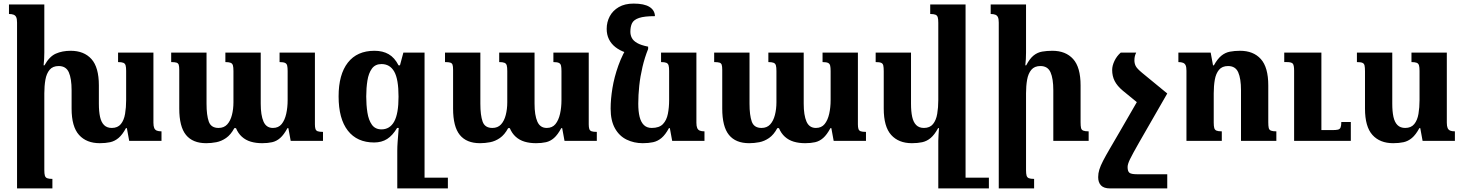

<svg xmlns="http://www.w3.org/2000/svg" viewBox="-20 -785 8158 1070"><path d="M835 -101Q835 -82 839.5 -71.5Q844 -61 854 -57Q864 -53 880 -53V0H700L687 -71H682Q662 -34 640.5 -16Q619 2 593.5 7.5Q568 13 536 13Q462 13 420.5 -33Q379 -79 379 -180V-282Q379 -347 363.5 -382Q348 -417 307 -417Q274 -417 256.5 -396Q239 -375 233 -340.5Q227 -306 227 -265V163Q227 183 230 193.5Q233 204 242.5 208Q252 212 272 212V265H75V-659Q75 -679 70.5 -689Q66 -699 56 -703Q46 -707 30 -707V-760H227V-492Q227 -473 226 -455.5Q225 -438 223 -421H228Q255 -470 291 -486Q327 -502 374 -502Q448 -502 489.5 -456Q531 -410 531 -309V-207Q531 -164 537.5 -134Q544 -104 560 -88Q576 -72 603 -72Q636 -72 653.5 -93.5Q671 -115 677 -150.5Q683 -186 683 -227V-390Q683 -410 680 -420.5Q677 -431 667.5 -435Q658 -439 638 -439V-492H835Z M1538 -492H1735V-92Q1735 -76 1738 -66.5Q1741 -57 1750.5 -53.5Q1760 -50 1780 -50V0H1600L1587 -71H1582Q1562 -34 1541.5 -16Q1521 2 1496.5 7.5Q1472 13 1441 13Q1406 13 1377.5 4.5Q1349 -4 1328 -23Q1307 -42 1295 -71H1286Q1266 -34 1240 -16Q1214 2 1185.5 7.5Q1157 13 1129 13Q1054 13 1016.5 -33Q979 -79 979 -180V-396Q979 -415 976 -424Q973 -433 963.5 -436Q954 -439 934 -439V-492H1131V-207Q1131 -143 1143.5 -107.5Q1156 -72 1198 -72Q1228 -72 1246 -91.5Q1264 -111 1272.5 -144Q1281 -177 1281 -215V-389Q1281 -410 1278 -420.5Q1275 -431 1265.5 -435Q1256 -439 1236 -439V-492H1433V-207Q1433 -143 1448.5 -107.5Q1464 -72 1501 -72Q1532 -72 1549.5 -93.5Q1567 -115 1575 -150.5Q1583 -186 1583 -227V-389Q1583 -408 1580.5 -419Q1578 -430 1568.5 -434.5Q1559 -439 1538 -439Z M2228 -492H2346V265H2194V55Q2194 33 2196 5Q2198 -23 2202 -72H2193Q2168 -30 2137.5 -10.5Q2107 9 2065 9Q1970 9 1918.5 -57Q1867 -123 1867 -248Q1867 -370 1918.5 -436Q1970 -502 2067 -502Q2113 -502 2146 -483Q2179 -464 2201 -421H2209ZM2106 -64Q2129 -64 2147 -75Q2165 -86 2177 -108Q2189 -130 2195 -164.5Q2201 -199 2201 -246Q2201 -344 2177 -386Q2153 -428 2106 -428Q2071 -428 2052.5 -402.5Q2034 -377 2027.5 -335.5Q2021 -294 2021 -247Q2021 -200 2027.5 -158Q2034 -116 2052.5 -90Q2071 -64 2106 -64ZM2326 265V205H2476V265Z M3064 -492H3261V-92Q3261 -76 3264 -66.5Q3267 -57 3276.5 -53.5Q3286 -50 3306 -50V0H3126L3113 -71H3108Q3088 -34 3067.5 -16Q3047 2 3022.5 7.5Q2998 13 2967 13Q2932 13 2903.5 4.5Q2875 -4 2854 -23Q2833 -42 2821 -71H2812Q2792 -34 2766 -16Q2740 2 2711.5 7.5Q2683 13 2655 13Q2580 13 2542.5 -33Q2505 -79 2505 -180V-396Q2505 -415 2502 -424Q2499 -433 2489.5 -436Q2480 -439 2460 -439V-492H2657V-207Q2657 -143 2669.5 -107.5Q2682 -72 2724 -72Q2754 -72 2772 -91.5Q2790 -111 2798.5 -144Q2807 -177 2807 -215V-389Q2807 -410 2804 -420.5Q2801 -431 2791.5 -435Q2782 -439 2762 -439V-492H2959V-207Q2959 -143 2974.5 -107.5Q2990 -72 3027 -72Q3058 -72 3075.5 -93.5Q3093 -115 3101 -150.5Q3109 -186 3109 -227V-389Q3109 -408 3106.5 -419Q3104 -430 3094.5 -434.5Q3085 -439 3064 -439Z M3562 13Q3513 13 3472 -7Q3431 -27 3407 -70Q3383 -113 3383 -180Q3383 -232 3393 -293.5Q3403 -355 3426 -419.5Q3449 -484 3488 -545L3592 -512Q3573 -465 3560.5 -412Q3548 -359 3542.5 -307Q3537 -255 3537 -207Q3537 -164 3544.5 -134Q3552 -104 3568.5 -88Q3585 -72 3612 -72Q3654 -72 3674.5 -93.5Q3695 -115 3702 -150.5Q3709 -186 3709 -227V-390Q3709 -410 3706 -420.5Q3703 -431 3693.5 -435Q3684 -439 3664 -439V-492H3861V-101Q3861 -82 3865.5 -71.5Q3870 -61 3880 -57Q3890 -53 3906 -53V0H3726L3713 -71H3708Q3688 -34 3666.5 -16Q3645 2 3619.5 7.5Q3594 13 3562 13ZM3592 -525V-512L3465 -493Q3433 -504 3409.5 -522.5Q3386 -541 3373.5 -566.5Q3361 -592 3361 -624Q3361 -662 3378 -694Q3395 -726 3428.5 -745.5Q3462 -765 3511 -765Q3570 -765 3599.5 -746.5Q3629 -728 3630 -695Q3571 -695 3541.5 -685Q3512 -675 3502.5 -656Q3493 -637 3493 -608Q3493 -590 3501 -574Q3509 -558 3530.5 -545.5Q3552 -533 3592 -525Z M4564 -492H4761V-92Q4761 -76 4764 -66.5Q4767 -57 4776.5 -53.5Q4786 -50 4806 -50V0H4626L4613 -71H4608Q4588 -34 4567.5 -16Q4547 2 4522.5 7.5Q4498 13 4467 13Q4432 13 4403.5 4.5Q4375 -4 4354 -23Q4333 -42 4321 -71H4312Q4292 -34 4266 -16Q4240 2 4211.5 7.5Q4183 13 4155 13Q4080 13 4042.5 -33Q4005 -79 4005 -180V-396Q4005 -415 4002 -424Q3999 -433 3989.5 -436Q3980 -439 3960 -439V-492H4157V-207Q4157 -143 4169.5 -107.5Q4182 -72 4224 -72Q4254 -72 4272 -91.5Q4290 -111 4298.5 -144Q4307 -177 4307 -215V-389Q4307 -410 4304 -420.5Q4301 -431 4291.5 -435Q4282 -439 4262 -439V-492H4459V-207Q4459 -143 4474.5 -107.5Q4490 -72 4527 -72Q4558 -72 4575.5 -93.5Q4593 -115 4601 -150.5Q4609 -186 4609 -227V-389Q4609 -408 4606.5 -419Q4604 -430 4594.5 -434.5Q4585 -439 4564 -439Z M5062 13Q4988 13 4946.5 -33Q4905 -79 4905 -180V-388Q4905 -409 4902.5 -420Q4900 -431 4890.5 -435Q4881 -439 4860 -439V-492H5057V-207Q5057 -164 5063.5 -134Q5070 -104 5086 -88Q5102 -72 5129 -72Q5162 -72 5179.5 -93.5Q5197 -115 5203 -150.5Q5209 -186 5209 -227V-658Q5209 -678 5206 -688.5Q5203 -699 5193.5 -703Q5184 -707 5164 -707V-760H5361V265H5209V0Q5209 -18 5210.5 -35.5Q5212 -53 5213 -71H5208Q5188 -34 5166.5 -16Q5145 2 5119.5 7.5Q5094 13 5062 13ZM5341 265V205H5491V265Z M6047 -53V0H5850V-282Q5850 -347 5834.5 -382Q5819 -417 5778 -417Q5745 -417 5727.5 -396Q5710 -375 5704 -340.5Q5698 -306 5698 -265V163Q5698 183 5701 193.5Q5704 204 5713.5 208Q5723 212 5743 212V265H5546V-659Q5546 -679 5541.5 -689Q5537 -699 5527 -703Q5517 -707 5501 -707V-760H5698V-492Q5698 -473 5697 -455.5Q5696 -438 5694 -421H5699Q5719 -459 5740.5 -476Q5762 -493 5788 -497.5Q5814 -502 5845 -502Q5919 -502 5960.5 -456Q6002 -410 6002 -309V-104Q6002 -83 6004.5 -72Q6007 -61 6017 -57Q6027 -53 6047 -53Z M6485 -264 6327 11Q6309 43 6296.5 65.5Q6284 88 6277 103Q6270 118 6267 128Q6264 138 6264 146Q6264 170 6274.5 178Q6285 186 6315 186H6485V265H6166Q6132 265 6116 248.5Q6100 232 6100 202Q6100 181 6106.5 160Q6113 139 6127.5 111Q6142 83 6164.5 44.5Q6187 6 6219 -49L6356 -286ZM6312 -492Q6307 -482 6304.5 -472Q6302 -462 6302 -448Q6302 -432 6309 -417.5Q6316 -403 6345 -379L6485 -264L6336 -199L6237 -280Q6206 -306 6192 -333.5Q6178 -361 6178 -395Q6178 -419 6191 -446Q6204 -473 6226 -492Z M7093 -53V0H6896V-282Q6896 -347 6880.5 -382Q6865 -417 6824 -417Q6791 -417 6773.5 -396Q6756 -375 6750 -340.5Q6744 -306 6744 -265V-102Q6744 -82 6747 -71.5Q6750 -61 6759.5 -57Q6769 -53 6789 -53V0H6592V-391Q6592 -411 6587.5 -421Q6583 -431 6573 -435Q6563 -439 6547 -439V-492H6727L6740 -421H6745Q6765 -457 6786.5 -474.5Q6808 -492 6834 -497Q6860 -502 6891 -502Q6965 -502 7006.5 -456Q7048 -410 7048 -309V-104Q7048 -83 7050.5 -72Q7053 -61 7063 -57Q7073 -53 7093 -53ZM7508 -105V0H7192V-391Q7192 -423 7184 -431Q7176 -439 7152 -439H7137V-492H7344V-60H7404Q7425 -60 7436 -62.5Q7447 -65 7451 -75Q7455 -85 7455 -105Z M7744 13Q7670 13 7628.5 -33Q7587 -79 7587 -180V-388Q7587 -409 7584.5 -420Q7582 -431 7572.5 -435Q7563 -439 7542 -439V-492H7739V-207Q7739 -164 7745.5 -134Q7752 -104 7768 -88Q7784 -72 7811 -72Q7844 -72 7861.5 -93.5Q7879 -115 7885 -150.5Q7891 -186 7891 -227V-390Q7891 -410 7888 -420.5Q7885 -431 7875.5 -435Q7866 -439 7846 -439V-492H8043V-101Q8043 -82 8047.5 -71.5Q8052 -61 8062 -57Q8072 -53 8088 -53V0H7908L7895 -71H7890Q7870 -34 7848.5 -16Q7827 2 7801.5 7.5Q7776 13 7744 13Z"/></svg>

Font: Noto Serif Armenian
Style: Regular
Weight: 400
Designer: Monotype Design Team
Foundry: Monotype Imaging Inc.
Version: Version 2.007